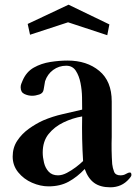

<svg xmlns="http://www.w3.org/2000/svg" viewBox="-20 -792 584 818"><path d="M334 -106Q331 -153 330 -200.5Q329 -248 330 -296Q289 -289 250.5 -270.5Q212 -252 187 -221Q162 -190 162 -142Q162 -122 167.5 -99Q173 -76 187.5 -60.5Q202 -45 227 -45Q245 -45 265 -55.5Q285 -66 303.5 -80Q322 -94 334 -106ZM540 -47Q540 -43 536.5 -38Q533 -33 530 -30Q499 6 450 6Q407 6 381 -13Q355 -32 341 -72Q309 -38 272.5 -18Q236 2 187 2Q152 2 116.5 -13.5Q81 -29 57.5 -58Q34 -87 34 -125Q34 -163 53.5 -192.5Q73 -222 103 -243.5Q133 -265 164 -279Q204 -296 246 -305.5Q288 -315 330 -325V-329Q330 -347 329.5 -377.5Q329 -408 323 -438.5Q317 -469 303 -490.5Q289 -512 262 -512Q231 -512 206.5 -494Q182 -476 172 -446Q170 -437 169 -428.5Q168 -420 166 -411Q164 -395 147.5 -389.5Q131 -384 117 -384Q100 -384 84 -391.5Q68 -399 68 -420Q68 -428 70.5 -434.5Q73 -441 76 -448Q92 -486 124 -504Q156 -522 194.5 -528Q233 -534 268 -534Q350 -534 403 -490Q456 -446 456 -360V-209Q455 -181 455.5 -151.5Q456 -122 458 -93Q460 -76 466 -60.5Q472 -45 493 -45Q507 -45 516.5 -51Q526 -57 534 -57Q538 -57 539 -53Q540 -49 540 -47ZM446 -688 437 -642 270 -697 108 -644 98 -690 272 -772Z"/></svg>

Font: Kaisei Opti
Style: Bold
Weight: 700
Designer: Font-Kai, 金井和夫
Foundry: KAZUO KANAI
Version: Version 5.003